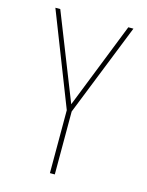

<svg xmlns="http://www.w3.org/2000/svg" viewBox="-108 -767 638 834"><g transform="rotate(15 211.0 -350.0)"><path d="M199 0V-283L36 -700H58L211 -313L364 -700H387L221 -283V0Z"/></g></svg>

Font: Bebas Neue Light
Style: Regular
Weight: 300
Designer: Ryoichi Tsunekawa
Foundry: Ryoichi Tsunekawa
Version: Version 001.003; ttfautohint (v1.5.65-e2d9)